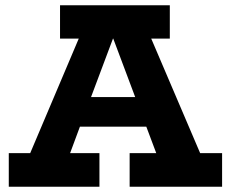

<svg xmlns="http://www.w3.org/2000/svg" viewBox="-20 -706 873 726"><path d="M736.8 -127H819.8V0H470.2V-127H570.8L533.2 -227.1H282.2L245.1 -127H356V0H13.2V-127H94.2L277.8 -560.1H207V-686H622.1V-560.1H551.8ZM324.2 -338.9H491.2L408.2 -560.1H407.2Z"/></svg>

Font: BioRhyme ExtraBold
Style: Regular
Weight: 800
Designer: Aoife Mooney
Foundry: Aoife Mooney Type
Version: Version 1.500;PS 001.500;hotconv 1.0.88;makeotf.lib2.5.64775